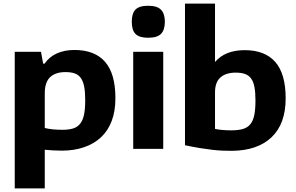

<svg xmlns="http://www.w3.org/2000/svg" viewBox="-20 -828 1645 1068"><path d="M62 -540H208L220 -474H228Q254 -512 296.5 -531Q339 -550 394 -550Q507 -550 564.5 -484Q622 -418 622 -282Q622 -210 601.5 -155.5Q581 -101 542 -64.5Q503 -28 447.5 -9Q392 10 323 10Q298 10 274 8.5Q250 7 229 5V220H62ZM327 -106Q363 -106 387 -113.5Q411 -121 426 -140Q441 -159 447.5 -190.5Q454 -222 454 -270Q454 -315 448.5 -345Q443 -375 430 -393.5Q417 -412 396 -419.5Q375 -427 344 -427Q289 -427 259 -399Q229 -371 229 -309V-116Q249 -111 273.5 -108.5Q298 -106 327 -106Z M804 -618Q755 -618 734 -639Q713 -660 713 -707Q713 -754 734 -775Q755 -796 804 -796Q854 -796 875.5 -774Q897 -752 897 -707Q897 -662 876 -640Q855 -618 804 -618ZM721 -540H888V0H721Z M1269 11Q1245 11 1219 10Q1193 9 1162.5 5.5Q1132 2 1094.5 -4Q1057 -10 1009 -20V-808H1176V-483Q1232 -549 1341 -549Q1454 -549 1511.5 -483Q1569 -417 1569 -281Q1569 -139 1490.5 -64.5Q1412 10 1269 11ZM1267 -103Q1305 -103 1331 -110.5Q1357 -118 1372.5 -137Q1388 -156 1394.5 -188Q1401 -220 1401 -269Q1401 -313 1395.5 -343Q1390 -373 1377 -391Q1364 -409 1343 -416.5Q1322 -424 1291 -424Q1237 -424 1206.5 -397.5Q1176 -371 1176 -314V-111Q1213 -103 1267 -103Z"/></svg>

Font: Encode Sans Normal
Style: Bold
Weight: 700
Designer: Pablo Impallari, Andres Torresi
Foundry: Pablo Impallari, Andres Torresi
Version: Version 1.000; ttfautohint (v1.00) -l 8 -r 50 -G 200 -x 14 -